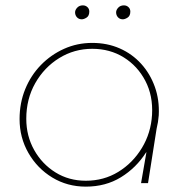

<svg xmlns="http://www.w3.org/2000/svg" viewBox="-20 -683 697 716"><path d="M300 13Q231 13 175 -21Q119 -55 86 -112.5Q53 -170 53 -239Q53 -299 74 -350.5Q95 -402 132.5 -440.5Q170 -479 219 -501Q268 -523 324 -523Q380 -523 426.5 -502.5Q473 -482 506.5 -445Q540 -408 557.5 -359Q575 -310 572 -253Q571 -240 569 -227.5Q567 -215 564 -203L532 0H506L526 -115H525Q488 -57 431 -22Q374 13 300 13ZM300 -9Q367 -9 421 -42Q475 -75 509 -131Q543 -187 547 -255Q551 -326 522 -381.5Q493 -437 441.5 -469Q390 -501 324 -501Q257 -501 201 -466.5Q145 -432 111.5 -373Q78 -314 78 -240Q78 -176 107.5 -123.5Q137 -71 187 -40Q237 -9 300 -9ZM438 -611Q427 -611 420 -618.5Q413 -626 413 -637Q413 -646 421 -654.5Q429 -663 442 -663Q452 -663 459 -656.5Q466 -650 466 -640Q466 -624 456 -617.5Q446 -611 438 -611ZM285 -611Q274 -611 267 -618.5Q260 -626 260 -637Q260 -646 268 -654.5Q276 -663 289 -663Q299 -663 306 -656.5Q313 -650 313 -640Q313 -624 303 -617.5Q293 -611 285 -611Z"/></svg>

Font: MuseoModerno Thin Thin
Style: Italic
Weight: 250
Italic angle: -9°
Version: Version 1.003